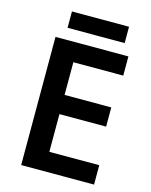

<svg xmlns="http://www.w3.org/2000/svg" viewBox="-127 -951 813 1033"><g transform="rotate(15 279.0 -434.5)"><path d="M461 -869H143V-778H461ZM499 0V-108H221V-318H481V-425H221V-607H499V-714H93V0Z"/></g></svg>

Font: Noto Sans Telugu SemiBold
Style: Regular
Weight: 600
Designer: Jelle Bosma - Monotype Design Team
Foundry: Monotype Imaging Inc.
Version: Version 2.005